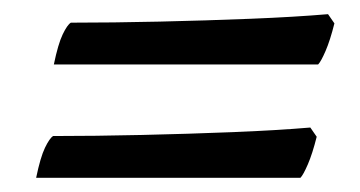

<svg xmlns="http://www.w3.org/2000/svg" viewBox="-20 -416 508 271"><path d="M56 -325Q62 -354 68.5 -367.5Q75 -381 80 -384Q139 -384 205 -385.5Q271 -387 333.5 -389.5Q396 -392 443 -396L452 -383Q446 -359 439.5 -344Q433 -329 429 -325ZM31 -165Q37 -194 43.5 -207.5Q50 -221 55 -224Q114 -224 180 -225.5Q246 -227 308.5 -229.5Q371 -232 418 -236L427 -223Q421 -199 414.5 -184Q408 -169 404 -165Z"/></svg>

Font: Texturina 72pt 72pt Regular
Style: Bold Italic
Weight: 700
Italic angle: -11°
Designer: Guillermo Torres Carreño
Foundry: Omnibus-Type
Version: Version 1.002; ttfautohint (v1.8.3)